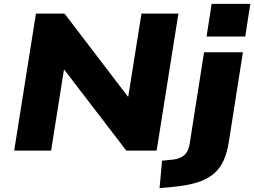

<svg xmlns="http://www.w3.org/2000/svg" viewBox="-20 -775 1308 988"><path d="M53 0 165 -705H312L638 -278H640L708 -705H898L786 0H630L311 -416H309L243 0ZM1043 -587 1069 -755H1268L1242 -587ZM801 193 814 52 872 46Q907 42 928.5 23Q950 4 956 -35L1030 -506H1230L1157 -42Q1149 8 1132 48Q1115 88 1082.5 117Q1050 146 997.5 163Q945 180 867 187Z"/></svg>

Font: Nunito Sans 7pt SemiExpanded Black
Style: Italic
Weight: 900
Width: 6
Italic angle: -9°
Designer: Vernon Adams
Foundry: Vernon Adams
Version: Version 3.101;gftools[0.9.27]